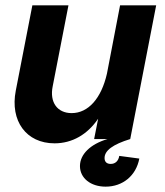

<svg xmlns="http://www.w3.org/2000/svg" viewBox="-20 -520 616 718"><path d="M184 16C250 16 307 -17 347 -76L332 0H382C318 19 279 57 279 101C279 146 319 178 375 178C439 178 489 137 501 73L426 63C423 82 411 93 394 93C379 93 371 85 371 71C371 43 402 20 467 0L564 -500H429L380 -245C359 -152 310 -97 248 -97C194 -97 165 -138 177 -197L236 -500H101L39 -181C17 -68 78 16 184 16Z"/></svg>

Font: Uncut Sans
Style: Bold Italic
Weight: 700
Italic angle: -11°
Designer: Kasper Nordkvist
Foundry: UNCUT.wtf
Version: Version 1.304;Glyphs 3.2 (3246)